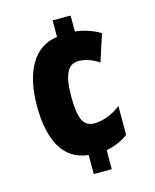

<svg xmlns="http://www.w3.org/2000/svg" viewBox="-111 -800 717 886"><g transform="rotate(-15 247.5 -357.0)"><path d="M312 -648V-724H226V-645C110 -631 54 -518 54 -361C54 -199 106 -93 226 -81V10H312V-81C348 -87 389 -104 417 -126V-264C379 -233 330 -215 290 -215C239 -215 218 -253 218 -361C218 -474 245 -512 293 -512C321 -512 358 -501 389 -479L431 -608C396 -630 350 -644 312 -648Z"/></g></svg>

Font: Noto Sans Ethiopic ExtraCondensed Black
Style: Regular
Weight: 900
Width: 2
Designer: Monotype Design Team
Foundry: Monotype Imaging Inc.
Version: Version 2.102